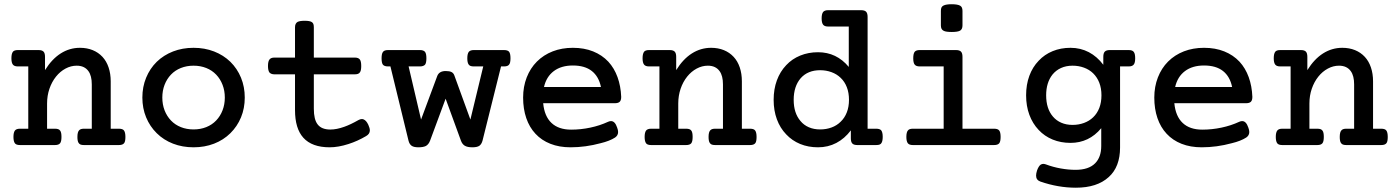

<svg xmlns="http://www.w3.org/2000/svg" viewBox="-20 -689 6636 912"><path d="M114.3 -373.5H64.9Q48.3 -373.5 41.5 -381.8Q34.2 -390.6 34.2 -412.1Q34.2 -434.1 41.5 -443.4Q47.9 -451.2 64.9 -451.2H163.1Q179.7 -451.2 186.8 -443.8Q193.8 -436.5 193.8 -418.9V-356Q226.6 -408.7 268.6 -435.3Q310.5 -461.9 359.9 -461.9Q393.1 -461.9 420.2 -450.9Q447.3 -439.9 466.8 -418.9Q485.8 -398.4 495.8 -368.7Q505.9 -338.9 505.9 -302.7V-77.6H544.9Q562 -77.6 568.4 -69.8Q575.7 -61 575.7 -38.6Q575.7 -17.1 569.8 -9.3Q563 0 544.9 0H378.4Q368.7 0 362.5 -2.4Q356.4 -4.9 353 -10.7Q347.7 -19 347.7 -38.6Q347.7 -62 356 -70.3Q362.8 -77.6 378.4 -77.6H416V-288.1Q416 -328.6 400.4 -350.6Q381.8 -377 344.2 -377Q316.9 -377 291.3 -363.3Q265.6 -349.6 246.1 -325.2Q226.1 -300.3 214.8 -267.3Q203.6 -234.4 203.6 -197.3V-77.6H241.2Q250.5 -77.6 256.6 -75.4Q262.7 -73.2 266.1 -67.9Q272 -60.1 272 -38.6Q272 -17.1 265.6 -8.8Q258.8 0 241.2 0H74.7Q55.7 0 49.8 -9.8Q43.9 -19.5 43.9 -38.6Q43.9 -59.6 50.8 -68.8Q57.6 -77.6 74.7 -77.6H114.3Z M724.6 -395.5Q757.3 -427.2 802 -444.6Q846.7 -461.9 899.4 -461.9Q952.1 -461.9 996.8 -444.6Q1041.5 -427.2 1074.2 -395.5Q1106.9 -363.3 1124.8 -319.8Q1142.6 -276.4 1142.6 -225.6Q1142.6 -174.8 1124.8 -131.6Q1106.9 -88.4 1074.2 -56.2Q1041.5 -23.9 996.8 -6.6Q952.1 10.7 899.4 10.7Q846.7 10.7 802 -6.6Q757.3 -23.9 724.6 -56.2Q691.9 -88.4 674.1 -131.6Q656.2 -174.8 656.2 -225.6Q656.2 -276.4 674.1 -319.8Q691.9 -363.3 724.6 -395.5ZM792 -116.7Q811.5 -96.2 839.1 -85.2Q866.7 -74.2 899.4 -74.2Q932.1 -74.2 959.7 -85.2Q987.3 -96.2 1006.8 -116.7Q1026.4 -137.2 1037.1 -165Q1047.9 -192.9 1047.9 -225.6Q1047.9 -258.3 1037.1 -286.1Q1026.4 -314 1006.8 -334.5Q987.3 -355 959.7 -366Q932.1 -377 899.4 -377Q866.7 -377 839.1 -366Q811.5 -355 792 -334.5Q772.5 -314 761.7 -286.1Q751 -258.3 751 -225.6Q751 -192.9 761.7 -165Q772.5 -137.2 792 -116.7Z M1381.3 -415.5V-559.1Q1381.3 -578.1 1393.6 -585Q1404.3 -590.3 1427.2 -590.3Q1451.2 -590.3 1460.4 -584.5Q1466.3 -581.1 1468.5 -575Q1470.7 -568.8 1470.7 -559.1V-415.5H1665Q1682.1 -415.5 1689 -406.7Q1695.8 -398.4 1695.8 -375.5Q1695.8 -355 1690.4 -346.7Q1687 -340.8 1680.9 -338.4Q1674.8 -335.9 1665 -335.9H1470.7V-172.4Q1470.7 -121.1 1488.8 -98.1Q1507.3 -73.7 1549.3 -73.7Q1579.1 -73.7 1615.7 -86.9Q1646 -97.7 1682.6 -118.7Q1691.4 -123.5 1698.7 -123.5Q1703.1 -123.5 1706.5 -122.1Q1719.7 -117.2 1729.5 -96.2Q1736.8 -80.1 1736.8 -69.8Q1736.8 -52.7 1718.8 -42.5Q1678.2 -18.6 1635.3 -4.9Q1586.9 10.7 1545.9 10.7Q1461.9 10.7 1420.9 -34.7Q1381.3 -78.6 1381.3 -166V-335.9H1283.7Q1268.1 -335.9 1259.8 -344.7Q1252.9 -354.5 1252.9 -375.5Q1252.9 -397.9 1260.3 -406.7Q1267.1 -415.5 1283.7 -415.5Z M1823.2 -373.5Q1805.7 -373.5 1798.8 -381.8Q1792.5 -390.1 1792.5 -412.1Q1792.5 -433.6 1798.8 -441.9Q1804.7 -451.2 1823.2 -451.2H1974.6Q1992.2 -451.2 1999 -442.4Q2005.4 -434.1 2005.4 -412.1Q2005.4 -390.1 1999 -381.8Q1991.2 -373.5 1974.6 -373.5H1920.9L1980 -121.1L2056.6 -327.1Q2065.4 -351.6 2097.2 -351.6Q2115.2 -351.6 2124.8 -346.7Q2134.3 -341.8 2138.2 -330.6L2214.4 -121.1L2275.4 -373.5H2230.5Q2221.2 -373.5 2215.1 -375.7Q2209 -377.9 2205.6 -383.3Q2199.7 -392.1 2199.7 -412.1Q2199.7 -433.1 2206.5 -442.4Q2213.4 -451.2 2230.5 -451.2H2374Q2391.6 -451.2 2397.9 -443.4Q2404.8 -435.1 2404.8 -412.1Q2404.8 -388.7 2397.5 -381.3Q2391.1 -373.5 2374 -373.5H2359.9L2272 -21Q2267.1 -3.4 2256.6 3.7Q2246.1 10.7 2223.6 10.7Q2200.2 10.7 2187.7 3.2Q2175.3 -4.4 2169.4 -21L2096.7 -220.2L2022.9 -21Q2016.1 -2.9 2002.9 4.4Q1990.2 10.7 1967.8 10.7Q1946.3 10.7 1936 3.9Q1924.8 -3.4 1920.4 -21L1834.5 -373.5Z M2560.1 -198.7Q2565.9 -136.7 2599.6 -105Q2633.3 -73.2 2692.9 -73.2Q2738.8 -73.2 2783.9 -82.8Q2829.1 -92.3 2868.2 -110.4Q2875.5 -113.8 2882.3 -113.8Q2901.4 -113.8 2911.6 -82.5Q2916 -70.8 2916 -62Q2916 -45.4 2901.4 -35.6Q2875.5 -19 2833 -8.8Q2761.2 10.7 2689.9 10.7Q2636.7 10.7 2594.5 -5.9Q2552.2 -22.5 2523.4 -53.7Q2494.6 -84.5 2479.7 -128.2Q2464.8 -171.9 2464.8 -225.6Q2464.8 -277.3 2481.9 -321.3Q2499 -365.2 2530.3 -396.5Q2562 -428.2 2605.5 -445.1Q2648.9 -461.9 2701.2 -461.9Q2754.9 -461.9 2797.4 -444.8Q2839.8 -427.7 2869.6 -396Q2897.9 -365.2 2913.3 -322.5Q2928.7 -279.8 2930.7 -229Q2930.7 -212.4 2923.6 -205.6Q2916.5 -198.7 2899.9 -198.7ZM2834.5 -275.9Q2824.2 -325.7 2791 -351.8Q2757.8 -377.9 2701.2 -377.9Q2646 -377.9 2610.6 -351.3Q2575.2 -324.7 2564 -275.9Z M3112.3 -373.5H3063Q3046.4 -373.5 3039.6 -381.8Q3032.2 -390.6 3032.2 -412.1Q3032.2 -434.1 3039.6 -443.4Q3045.9 -451.2 3063 -451.2H3161.1Q3177.7 -451.2 3184.8 -443.8Q3191.9 -436.5 3191.9 -418.9V-356Q3224.6 -408.7 3266.6 -435.3Q3308.6 -461.9 3357.9 -461.9Q3391.1 -461.9 3418.2 -450.9Q3445.3 -439.9 3464.8 -418.9Q3483.9 -398.4 3493.9 -368.7Q3503.9 -338.9 3503.9 -302.7V-77.6H3543Q3560.1 -77.6 3566.4 -69.8Q3573.7 -61 3573.7 -38.6Q3573.7 -17.1 3567.9 -9.3Q3561 0 3543 0H3376.5Q3366.7 0 3360.6 -2.4Q3354.5 -4.9 3351.1 -10.7Q3345.7 -19 3345.7 -38.6Q3345.7 -62 3354 -70.3Q3360.8 -77.6 3376.5 -77.6H3414.1V-288.1Q3414.1 -328.6 3398.4 -350.6Q3379.9 -377 3342.3 -377Q3314.9 -377 3289.3 -363.3Q3263.7 -349.6 3244.1 -325.2Q3224.1 -300.3 3212.9 -267.3Q3201.7 -234.4 3201.7 -197.3V-77.6H3239.3Q3248.5 -77.6 3254.6 -75.4Q3260.7 -73.2 3264.2 -67.9Q3270 -60.1 3270 -38.6Q3270 -17.1 3263.7 -8.8Q3256.8 0 3239.3 0H3072.8Q3053.7 0 3047.9 -9.8Q3042 -19.5 3042 -38.6Q3042 -59.6 3048.8 -68.8Q3055.7 -77.6 3072.8 -77.6H3112.3Z M4142.1 -77.6Q4157.7 -77.6 4165 -70.8Q4172.9 -61.5 4172.9 -39.1Q4172.9 -20 4167.5 -10.7Q4164.6 -4.9 4158.4 -2.4Q4152.3 0 4142.1 0H4052.2Q4035.6 0 4028.6 -7.3Q4021.5 -14.6 4021.5 -32.2V-69.8Q3992.2 -30.8 3952.6 -10Q3913.1 10.7 3865.7 10.7Q3819.3 10.7 3780.8 -5.1Q3742.2 -21 3714.4 -50.8Q3685.5 -80.6 3670.2 -122.3Q3654.8 -164.1 3654.8 -214.8Q3654.8 -265.6 3670.2 -307.4Q3685.5 -349.1 3714.4 -379.4Q3742.2 -409.2 3781 -425Q3819.8 -440.9 3865.7 -440.9Q3953.6 -440.9 4011.7 -371.1V-563H3913.6Q3897 -563 3890.1 -571.3Q3882.8 -580.1 3882.8 -601.6Q3882.8 -622.6 3889.6 -631.8Q3896.5 -640.6 3913.6 -640.6H4070.3Q4086.9 -640.6 4094 -633.3Q4101.1 -626 4101.1 -608.4V-77.6ZM3973.1 -319.3Q3955.1 -336.9 3929.7 -346.2Q3904.3 -355.5 3875.5 -355.5Q3816.9 -355.5 3783.2 -317.4Q3750 -278.8 3750 -214.8Q3750 -151.9 3782.2 -114.3Q3798.3 -94.7 3822 -84.5Q3845.7 -74.2 3875.5 -74.2Q3904.8 -74.2 3929.9 -83.5Q3955.1 -92.8 3973.1 -110.8Q3992.2 -128.9 4002.4 -155.3Q4012.7 -181.6 4012.7 -214.8Q4012.7 -248.5 4002.4 -274.9Q3992.2 -301.3 3973.1 -319.3Z M4551.8 -568.4Q4551.8 -550.3 4540.5 -543.5Q4529.3 -537.1 4501 -537.1Q4473.1 -537.1 4462.9 -542.5Q4455.6 -545.9 4452.4 -552.2Q4449.2 -558.6 4449.2 -568.4V-637.2Q4449.2 -647.5 4452.1 -653.6Q4455.1 -659.7 4462.4 -663.1Q4475.1 -668.9 4500 -668.9Q4528.3 -668.9 4540.5 -662.1Q4546.4 -658.7 4549.1 -652.6Q4551.8 -646.5 4551.8 -637.2ZM4462.4 -373.5H4348.6Q4331.5 -373.5 4324.7 -382.3Q4317.9 -390.6 4317.9 -412.1Q4317.9 -434.1 4324.7 -442.9Q4331.5 -451.2 4348.6 -451.2H4521Q4537.6 -451.2 4544.7 -443.8Q4551.8 -436.5 4551.8 -418.9V-77.6H4702.1Q4719.7 -77.6 4726.1 -69.3Q4732.9 -61 4732.9 -38.6Q4732.9 -17.1 4726.6 -8.8Q4719.7 0 4702.1 0H4315.9Q4298.8 0 4292 -8.8Q4285.2 -18.1 4285.2 -38.6Q4285.2 -61.5 4293 -69.8Q4299.3 -77.6 4315.9 -77.6H4462.4Z M5300.3 12.2Q5300.3 57.1 5286.9 92.5Q5273.4 127.9 5246.6 151.9Q5191.4 202.6 5090.3 202.6Q5005.9 202.6 4921.4 173.3Q4901.4 166 4901.4 145Q4901.4 135.3 4905.8 121.1Q4913.1 100.6 4922.9 93.3Q4929.2 89.4 4935.5 89.4Q4940.4 89.4 4947.8 91.8Q4981.4 104.5 5018.1 111.1Q5054.7 117.7 5088.9 117.7Q5150.9 117.7 5181.6 86.9Q5210.9 57.6 5210.9 4.4V-80.1Q5152.8 -10.3 5064.9 -10.3Q5019 -10.3 4980.2 -26.1Q4941.4 -42 4913.6 -71.8Q4884.8 -102.1 4869.4 -143.8Q4854 -185.5 4854 -236.3Q4854 -287.1 4869.4 -328.9Q4884.8 -370.6 4913.6 -400.4Q4941.4 -430.2 4980 -446Q5018.6 -461.9 5064.9 -461.9Q5112.3 -461.9 5151.9 -441.2Q5191.4 -420.4 5220.7 -381.3V-418.9Q5220.7 -436.5 5227.8 -443.8Q5234.9 -451.2 5251.5 -451.2H5341.3Q5359.9 -451.2 5365.7 -441.9Q5372.1 -433.6 5372.1 -412.1Q5372.1 -390.6 5365.2 -382.3Q5358.4 -373.5 5341.3 -373.5H5300.3ZM5172.4 -340.8Q5154.3 -358.4 5128.9 -367.7Q5103.5 -377 5074.7 -377Q5043.9 -377 5019.8 -366Q4995.6 -355 4979 -334.5Q4949.2 -296.4 4949.2 -236.3Q4949.2 -172.9 4981.4 -135.3Q4997.6 -116.2 5021.2 -106Q5044.9 -95.7 5074.7 -95.7Q5103.5 -95.7 5128.9 -105Q5154.3 -114.3 5172.4 -131.8Q5191.4 -149.9 5201.7 -176.3Q5211.9 -202.6 5211.9 -236.3Q5211.9 -269.5 5201.7 -295.9Q5191.4 -322.3 5172.4 -340.8Z M5558.1 -198.7Q5564 -136.7 5597.7 -105Q5631.3 -73.2 5690.9 -73.2Q5736.8 -73.2 5782 -82.8Q5827.1 -92.3 5866.2 -110.4Q5873.5 -113.8 5880.4 -113.8Q5899.4 -113.8 5909.7 -82.5Q5914.1 -70.8 5914.1 -62Q5914.1 -45.4 5899.4 -35.6Q5873.5 -19 5831.1 -8.8Q5759.3 10.7 5688 10.7Q5634.8 10.7 5592.5 -5.9Q5550.3 -22.5 5521.5 -53.7Q5492.7 -84.5 5477.8 -128.2Q5462.9 -171.9 5462.9 -225.6Q5462.9 -277.3 5480 -321.3Q5497.1 -365.2 5528.3 -396.5Q5560.1 -428.2 5603.5 -445.1Q5647 -461.9 5699.2 -461.9Q5752.9 -461.9 5795.4 -444.8Q5837.9 -427.7 5867.7 -396Q5896 -365.2 5911.4 -322.5Q5926.8 -279.8 5928.7 -229Q5928.7 -212.4 5921.6 -205.6Q5914.6 -198.7 5897.9 -198.7ZM5832.5 -275.9Q5822.3 -325.7 5789.1 -351.8Q5755.9 -377.9 5699.2 -377.9Q5644 -377.9 5608.6 -351.3Q5573.2 -324.7 5562 -275.9Z M6110.4 -373.5H6061Q6044.4 -373.5 6037.6 -381.8Q6030.3 -390.6 6030.3 -412.1Q6030.3 -434.1 6037.6 -443.4Q6043.9 -451.2 6061 -451.2H6159.2Q6175.8 -451.2 6182.9 -443.8Q6189.9 -436.5 6189.9 -418.9V-356Q6222.7 -408.7 6264.6 -435.3Q6306.6 -461.9 6356 -461.9Q6389.2 -461.9 6416.3 -450.9Q6443.4 -439.9 6462.9 -418.9Q6481.9 -398.4 6491.9 -368.7Q6502 -338.9 6502 -302.7V-77.6H6541Q6558.1 -77.6 6564.5 -69.8Q6571.8 -61 6571.8 -38.6Q6571.8 -17.1 6565.9 -9.3Q6559.1 0 6541 0H6374.5Q6364.7 0 6358.6 -2.4Q6352.5 -4.9 6349.1 -10.7Q6343.8 -19 6343.8 -38.6Q6343.8 -62 6352.1 -70.3Q6358.9 -77.6 6374.5 -77.6H6412.1V-288.1Q6412.1 -328.6 6396.5 -350.6Q6377.9 -377 6340.3 -377Q6313 -377 6287.4 -363.3Q6261.7 -349.6 6242.2 -325.2Q6222.2 -300.3 6210.9 -267.3Q6199.7 -234.4 6199.7 -197.3V-77.6H6237.3Q6246.6 -77.6 6252.7 -75.4Q6258.8 -73.2 6262.2 -67.9Q6268.1 -60.1 6268.1 -38.6Q6268.1 -17.1 6261.7 -8.8Q6254.9 0 6237.3 0H6070.8Q6051.8 0 6045.9 -9.8Q6040 -19.5 6040 -38.6Q6040 -59.6 6046.9 -68.8Q6053.7 -77.6 6070.8 -77.6H6110.4Z"/></svg>

Font: Courier Prime Medium
Style: Regular
Weight: 500
Designer: Alan Dague-Greene
Foundry: Quote-Unquote Apps
Version: Version 1.202